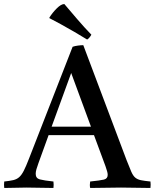

<svg xmlns="http://www.w3.org/2000/svg" viewBox="-43 -931 767 952"><path d="M-22 1Q-24 -15 -22 -31Q6 -34 23 -38Q40 -42 52 -52.5Q64 -63 75 -84.5Q86 -106 101 -145L317 -699Q328 -703 343.5 -705Q359 -707 370 -707L585 -136Q599 -100 608 -79.5Q617 -59 628 -50Q639 -41 656 -37.5Q673 -34 703 -31Q705 -15 703 1Q668 1 631 0Q594 -1 557 -1Q519 -1 480.5 0Q442 1 404 1Q401 -14 404 -31Q453 -36 472 -40.5Q491 -45 491 -64Q491 -72 488 -82Q485 -92 480 -107L423 -261H198L148 -123Q141 -104 137.5 -91.5Q134 -79 134 -69Q134 -47 154.5 -41.5Q175 -36 222 -31Q224 -14 222 1Q188 1 155 0Q122 -1 88 -1Q60 -1 34 0Q8 1 -22 1ZM213 -303H408L310 -569ZM202 -841V-844Q217 -868 238.5 -889.5Q260 -911 276 -911Q304 -878 340 -836Q376 -794 410 -759Q400 -741 389 -735Q362 -752 326.5 -772.5Q291 -793 257.5 -811.5Q224 -830 202 -841Z"/></svg>

Font: Tiro Devanagari Sanskrit
Style: Regular
Weight: 400
Designer: Devanagari: John Hudson & Fiona Ross. Latin: John Hudson.
Foundry: Tiro Typeworks Ltd.
Version: Version 1.52